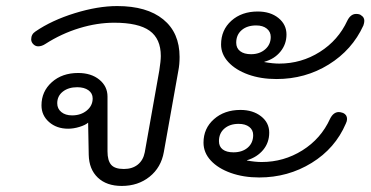

<svg xmlns="http://www.w3.org/2000/svg" viewBox="-20 -604 1224 634"><path d="M273 -93 271 -199Q262 -191 242.5 -185Q223 -179 205 -179Q167 -179 142 -201Q117 -223 117 -256Q117 -302 151 -332.5Q185 -363 238 -363Q281 -363 308 -341Q335 -319 335 -285V-104Q335 -74 347 -60Q359 -46 389 -46Q417 -46 435 -60.5Q453 -75 458 -101L506 -371Q511 -403 511 -419Q511 -476 474 -502.5Q437 -529 357 -529Q301 -529 242 -511Q183 -493 130 -459Q118 -451 106 -451Q97 -451 90 -458Q83 -465 83 -474Q83 -491 97 -500Q151 -537 227 -560.5Q303 -584 367 -584Q465 -584 519 -540Q573 -496 573 -416Q573 -391 569 -371L521 -102Q512 -51 474 -20.5Q436 10 382 10Q332 10 303 -17.5Q274 -45 273 -93ZM286 -279Q286 -296 272 -306Q258 -316 235 -316Q206 -316 187.5 -301.5Q169 -287 169 -263Q169 -245 182.5 -234Q196 -223 218 -223Q247 -223 266.5 -239Q286 -255 286 -279Z M710 -457Q710 -505 744 -535.5Q778 -566 831 -566Q873 -566 899.5 -544.5Q926 -523 926 -490Q926 -458 906 -433.5Q886 -409 853 -400V-399Q881 -394 902 -394Q975 -394 1036 -432.5Q1097 -471 1127 -536Q1138 -558 1156 -558Q1168 -558 1173 -553Q1183 -547 1183 -535Q1183 -529 1180 -520Q1143 -439 1065.5 -391Q988 -343 893 -343Q841 -343 799.5 -358Q758 -373 734 -399Q710 -425 710 -457ZM874 -482Q874 -499 861 -509.5Q848 -520 826 -520Q796 -520 778 -504.5Q760 -489 760 -463Q760 -445 773 -435Q786 -425 809 -425Q837 -425 855.5 -441Q874 -457 874 -482ZM652 -133Q652 -180 686.5 -210.5Q721 -241 774 -241Q815 -241 842 -220Q869 -199 869 -166Q869 -133 849 -109Q829 -85 796 -75L795 -74Q823 -69 844 -69Q917 -69 978.5 -107.5Q1040 -146 1070 -212Q1081 -234 1099 -234Q1104 -234 1113 -231Q1126 -225 1126 -211Q1126 -204 1122 -196Q1087 -114 1009 -66Q931 -18 836 -18Q784 -18 742 -33Q700 -48 676 -74Q652 -100 652 -133ZM816 -158Q816 -175 803 -185Q790 -195 768 -195Q739 -195 721 -179.5Q703 -164 703 -138Q703 -120 715.5 -110.5Q728 -101 751 -101Q780 -101 798 -116.5Q816 -132 816 -158Z"/></svg>

Font: Kodchasan Light
Style: Italic
Weight: 300
Italic angle: -10°
Version: Version 1.000; ttfautohint (v1.6)